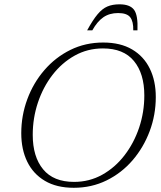

<svg xmlns="http://www.w3.org/2000/svg" viewBox="-20 -882 766 912"><path d="M720 -421Q720 -336.5 691 -259Q662 -181.5 609.8 -120.8Q557.5 -60 486.2 -25Q415 10 330.5 10Q249 10 193.5 -22.8Q138 -55.5 109.5 -113.8Q81 -172 81 -249Q81 -333.5 109.8 -411Q138.5 -488.5 191 -549.2Q243.5 -610 314.5 -645Q385.5 -680 470 -680Q552 -680 607.5 -647.2Q663 -614.5 691.5 -556.2Q720 -498 720 -421ZM135.5 -241.5Q135.5 -137.5 184.8 -77.8Q234 -18 332 -18Q404.5 -18 465.5 -52Q526.5 -86 571.2 -144Q616 -202 640.8 -275.5Q665.5 -349 665.5 -428.5Q665.5 -532.5 616.2 -592.2Q567 -652 469 -652Q396 -652 335 -618Q274 -584 229.2 -526Q184.5 -468 160 -394.5Q135.5 -321 135.5 -241.5ZM541 -820Q500 -820 471 -800Q442 -780 418.5 -738H394Q421 -787.5 443.5 -814.2Q466 -841 490.2 -851.2Q514.5 -861.5 547.5 -861.5Q597 -861.5 616.5 -835.8Q636 -810 633 -738H613Q614 -780 598.5 -800Q583 -820 541 -820Z"/></svg>

Font: Newsreader Text Light
Style: Italic
Weight: 300
Italic angle: -17°
Designer: Hugues Gentile
Foundry: Production Type
Version: Version 1.001